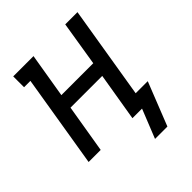

<svg xmlns="http://www.w3.org/2000/svg" viewBox="-188 -628 877 877"><g transform="rotate(-45 250.0 -190.0)"><path d="M382 140H302L358 0H296L335 -234H130L91 0H13L87 -450H46V-520H177L141 -304H347L382 -520H461L387 -70H465Z"/></g></svg>

Font: Iosevka Gothic
Style: Italic
Weight: 400
Italic angle: -9°
Monospace: yes
Designer: Belleve Invis
Foundry: Belleve Invis
Version: Version 15.5.1; ttfautohint (v1.8.4)